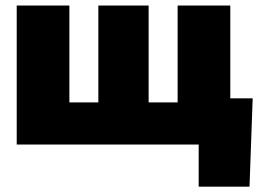

<svg xmlns="http://www.w3.org/2000/svg" viewBox="-20 -536 957 712"><path d="M42 -515.6H237.3V-156.2H344.7V-515.6H531.2V-156.2H638.7V-515.6H834V0H42ZM716.8 156.2V0H669.9V-171.4H917L905.3 156.2Z"/></svg>

Font: Inter Display Black
Style: Regular
Weight: 900
Designer: Rasmus Andersson
Foundry: rsms
Version: Version 4.000;git-a52131595